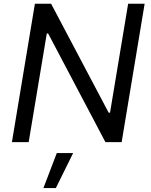

<svg xmlns="http://www.w3.org/2000/svg" viewBox="-20 -747 793 1009"><path d="M740.1 -727.3H653.4L558.2 -154.8H551.1L248.6 -727.3H163.4L42.6 0H130.7L225.9 -571H233L534.1 0H619.3ZM208.1 241.5H273.4L364.3 57.5H278.4Z"/></svg>

Font: Magic Ui Pro
Style: Italic
Weight: 400
Italic angle: -9.39999°
Designer: Stefan Endress, Andreas Faust
Version: Version 1.000;FEAKit 1.0